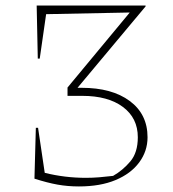

<svg xmlns="http://www.w3.org/2000/svg" viewBox="-20 -664 621 691"><path d="M104 -21 109 -204H117L141 -42Q213 -24 289 -24Q313 -24 337.5 -26Q362 -28 387 -31Q422 -51 449 -83Q476 -115 476 -170Q476 -239 422.5 -279Q369 -319 276 -319H223V-349L447 -619L146 -613L123 -453H116L112 -644H504V-641L259 -348H274Q383 -348 447 -300.5Q511 -253 511 -170Q511 -120 481 -79.5Q451 -39 396 -16Q341 7 264 7Q224 7 187.5 0.5Q151 -6 104 -21Z"/></svg>

Font: Piazzolla Thin
Style: Regular
Weight: 100
Designer: Juan Pablo del Peral
Foundry: Huerta Tipografica
Version: Version 1.330